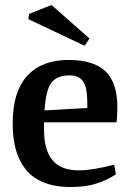

<svg xmlns="http://www.w3.org/2000/svg" viewBox="-20 -742 519 772"><path d="M265 10Q200 10 154.5 -9Q109 -28 82 -62.5Q55 -97 43 -143Q31 -189 31 -244Q31 -314 47.5 -363Q64 -412 94.5 -442.5Q125 -473 166 -487Q207 -501 255 -501Q357 -501 404.5 -455Q452 -409 452 -311Q452 -304 451.5 -293Q451 -282 450.5 -271Q450 -260 448 -250H157V-223Q157 -163 173.5 -126.5Q190 -90 221 -73.5Q252 -57 296 -57Q326 -57 364 -63.5Q402 -70 439 -80L446 -41Q411 -18 368 -4Q325 10 265 10ZM159 -298 331 -308V-330Q331 -363 325.5 -387.5Q320 -412 304.5 -425.5Q289 -439 260 -439Q223 -439 201.5 -423.5Q180 -408 171 -376Q162 -344 159 -298ZM320 -558 94 -665 97 -686 187 -722 340 -587Z"/></svg>

Font: Manuale SemiBold
Style: Regular
Weight: 600
Version: Version 1.002